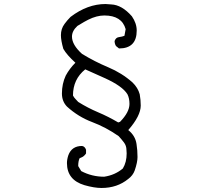

<svg xmlns="http://www.w3.org/2000/svg" viewBox="-20 -844 990 955"><path d="M568 -235 577 -238Q624 -286 624 -327Q624 -355 614 -375Q589 -416 500 -456L404 -499Q343 -450 343 -369Q348 -359 355 -352Q362 -345 369 -337Q417 -307 468 -285.5Q519 -264 568 -235ZM485 91Q449 91 400 77Q313 51 313 -33Q313 -51 320 -72Q337 -118 388 -118Q402 -116 408 -99V-81Q406 -77 399.5 -70.5Q393 -64 387.5 -62Q382 -60 376 -57Q369 -43 369 -18L384 7Q437 35 498 35Q552 27 591 -6Q610 -37 610 -81L609 -98Q609 -119 596.5 -135.5Q584 -152 570 -167Q507 -211 438 -237Q369 -263 313 -314Q288 -340 288 -379Q288 -427 307 -468Q326 -503 355 -532Q313 -570 295 -601Q283 -643 283 -669Q283 -701 301 -725Q314 -743 331 -760Q415 -824 505 -824L533 -822Q586 -820 636 -763Q660 -728 660 -692Q660 -603 572 -603L557 -615Q550 -626 550 -640Q556 -657 570 -659Q590 -662 599 -666L605 -699Q586 -767 499 -767Q461 -767 419 -746Q404 -739 365 -715Q338 -690 338 -662Q338 -621 388 -576Q450 -538 518 -509.5Q586 -481 639 -434Q666 -408 675 -375Q680 -347 680 -319Q680 -268 618 -197Q653 -169 659 -128Q664 -97 664 -63Q664 -37 650 4Q641 29 618 46Q563 91 485 91Z"/></svg>

Font: Yozai
Style: Regular
Weight: 400
Designer: LXGW / Y.OzVox
Foundry: LXGW / Y.OzVox
Version: Version 0.861;October 22, 2024